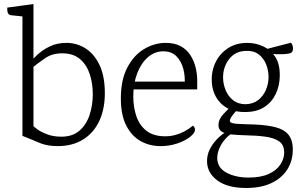

<svg xmlns="http://www.w3.org/2000/svg" viewBox="-20 -714 1493 958"><path d="M311 -500Q362 -500 404.5 -474Q447 -448 474 -395Q501 -342 503 -261Q505 -177 477.5 -115Q450 -53 396.5 -19Q343 15 268 15Q221 15 186.5 2.5Q152 -10 116 -29L142 -90Q147 -83 166 -69Q185 -55 216 -43.5Q247 -32 286 -32Q342 -32 376.5 -62Q411 -92 427 -140.5Q443 -189 443 -244Q443 -297 428 -343.5Q413 -390 379.5 -419Q346 -448 290 -448Q241 -448 206.5 -424.5Q172 -401 128 -366L121 -393Q138 -414 164.5 -439Q191 -464 227.5 -482Q264 -500 311 -500ZM147 -694V-14L92 -36V-632L36 -638Q26 -639 21.5 -645.5Q17 -652 16.5 -661Q16 -670 16 -676Z M807 -500Q852 -500 882.5 -483Q913 -466 930.5 -438Q948 -410 956 -377.5Q964 -345 964 -314V-268H620L617 -307H928L901 -287Q905 -332 894.5 -371Q884 -410 859.5 -434Q835 -458 795 -458Q752 -458 718 -428.5Q684 -399 664.5 -348Q645 -297 645 -232Q645 -181 660 -135.5Q675 -90 710 -62Q745 -34 804 -34Q830 -34 853 -40Q876 -46 898.5 -57.5Q921 -69 943 -87Q948 -83 950.5 -77.5Q953 -72 953 -67Q953 -51 929 -31.5Q905 -12 865.5 1.5Q826 15 781 15Q725 15 680 -11Q635 -37 609 -89.5Q583 -142 583 -223Q583 -315 615 -376.5Q647 -438 698.5 -469Q750 -500 807 -500Z M1376 -334Q1375 -286 1356 -245.5Q1337 -205 1299 -180Q1261 -155 1202 -155Q1127 -155 1084.5 -196Q1042 -237 1037 -301Q1033 -352 1053 -397.5Q1073 -443 1114.5 -471.5Q1156 -500 1214 -500Q1254 -500 1291.5 -483.5Q1329 -467 1353 -431Q1377 -395 1376 -334ZM1206 -194Q1243 -195 1268.5 -215Q1294 -235 1307 -266Q1320 -297 1320 -330Q1320 -362 1308 -392.5Q1296 -423 1271 -442.5Q1246 -462 1207 -460Q1154 -459 1123.5 -419.5Q1093 -380 1093 -328Q1093 -296 1105.5 -265Q1118 -234 1143 -214Q1168 -194 1206 -194ZM1146 -196 1179 -181Q1150 -153 1137.5 -135Q1125 -117 1127 -109Q1129 -102 1142.5 -99Q1156 -96 1174.5 -95.5Q1193 -95 1210 -94Q1293 -93 1343.5 -82Q1394 -71 1417.5 -44Q1441 -17 1441 32Q1441 88 1413.5 131.5Q1386 175 1334 199.5Q1282 224 1208 224Q1115 224 1064 186Q1013 148 1013 90Q1013 59 1026.5 31.5Q1040 4 1062 -19Q1084 -42 1111 -58Q1138 -74 1166 -81L1170 -63Q1140 -55 1116 -32.5Q1092 -10 1078 18.5Q1064 47 1064 74Q1064 123 1110 147.5Q1156 172 1221 172Q1281 172 1320.5 154Q1360 136 1379 107Q1398 78 1398 47Q1398 9 1373 -8.5Q1348 -26 1304.5 -32Q1261 -38 1205 -39Q1166 -40 1135.5 -43Q1105 -46 1087.5 -56.5Q1070 -67 1070 -90Q1070 -118 1093.5 -143.5Q1117 -169 1146 -196ZM1286 -463 1432 -501Q1438 -494 1440.5 -484.5Q1443 -475 1441.5 -465.5Q1440 -456 1432 -450Q1424 -446 1405 -444.5Q1386 -443 1364.5 -443.5Q1343 -444 1327 -445Q1311 -446 1308 -445Z"/></svg>

Font: Karma Variable Light
Style: Regular
Weight: 300
Designer: Joana Correia
Foundry: Indian Type Foundry
Version: Version 3.000